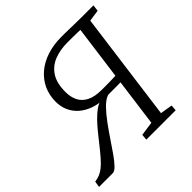

<svg xmlns="http://www.w3.org/2000/svg" viewBox="-228 -912 1078 1078"><g transform="rotate(-45 311.0 -373.0)"><path d="M-38 0 -32 -36Q-11 -39 6.8 -46.2Q24.5 -53.5 42.5 -68Q60.5 -82.5 82.2 -107.2Q104 -132 133.5 -169.5Q155.5 -197.5 178.2 -225.5Q201 -253.5 224.5 -277.5Q248 -301.5 271 -317.5Q294 -333.5 316.5 -337.5L331 -329.5Q285.5 -331 248.2 -344.8Q211 -358.5 184 -382.2Q157 -406 142.5 -438.5Q128 -471 128 -510Q128 -562.5 148 -605.5Q168 -648.5 205.2 -680Q242.5 -711.5 294 -728.5Q345.5 -745.5 409 -745.5Q435.5 -745.5 455 -745Q474.5 -744.5 491.2 -744.2Q508 -744 525.2 -743.5Q542.5 -743 564.5 -743H660.5L656 -705L587.5 -695L501 -47L573.5 -35L570.5 0H337.5L340.5 -35L424.5 -47L462.5 -330Q451 -329.5 434.2 -329.5Q417.5 -329.5 399.2 -329.5Q381 -329.5 364 -329.5Q337 -320.5 308.2 -291Q279.5 -261.5 250.5 -221.8Q221.5 -182 194 -141Q169.5 -104 146.8 -71.8Q124 -39.5 104.8 -19.8Q85.5 0 71 0ZM468.5 -376.5 511.5 -697.5Q502 -698 489.5 -698.2Q477 -698.5 457.8 -698.8Q438.5 -699 408 -699Q353 -699 307 -681.5Q261 -664 233.2 -622.8Q205.5 -581.5 205.5 -509.5Q205.5 -471 220 -440.5Q234.5 -410 268.5 -392.2Q302.5 -374.5 360 -374.5Q369 -374.5 384 -374.5Q399 -374.5 415.8 -374.8Q432.5 -375 446.8 -375.5Q461 -376 468.5 -376.5Z"/></g></svg>

Font: Merriweather 7pt Light
Style: Italic
Weight: 300
Italic angle: -7.8°
Designer: Eben Sorkin
Foundry: Eben Sorkin
Version: Version 2.200;gftools[0.9.31]